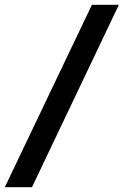

<svg xmlns="http://www.w3.org/2000/svg" viewBox="-58 -762 514 798"><path d="M75 16 436 -742H324L-38 16Z"/></svg>

Font: Cheyenne Sans
Style: Bold Italic
Weight: 700
Italic angle: -8.13011°
Designer: The Public Sans project authors (U.S. Web Design System), Libre Franklin designed by Pablo Impallari and Rodrigo Fuenzal
Foundry: The Cheyenne Sans Project Authors
Version: Version 2.007